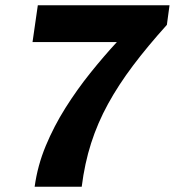

<svg xmlns="http://www.w3.org/2000/svg" viewBox="-20 -706 661 726"><path d="M111 0Q122 -80 153 -154.5Q184 -229 227.5 -298Q271 -367 321.5 -430Q372 -493 422 -547H103L123 -686H621L611 -612Q538 -531 483 -458Q428 -385 388.5 -313Q349 -241 324.5 -164.5Q300 -88 289 0Z"/></svg>

Font: Chivo Mono
Style: Bold Italic
Weight: 700
Italic angle: -8.05°
Monospace: yes
Version: Version 1.008